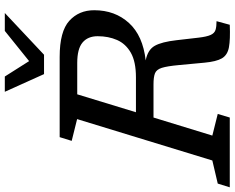

<svg xmlns="http://www.w3.org/2000/svg" viewBox="-129 -866 976 798"><g transform="rotate(-90 359.0 -467.0)"><path d="M194.5 -72.5 284.5 -50 269.5 0H-20.5L-5 -50L91 -72.5L263 -634.5L172.5 -657L188 -707H521.5Q627.5 -707 671.5 -667Q715.5 -627 715.5 -563.5Q715.5 -477 662.5 -419Q609.5 -361 507 -349.5Q551 -341 567.5 -312Q584 -283 591 -220.5L601.5 -129.5Q605.5 -95.5 612.8 -79.5Q620 -63.5 633.8 -59.2Q647.5 -55 670 -55L655 0Q594 2.5 561.5 -3.5Q529 -9.5 515.5 -32.8Q502 -56 497.5 -105L487.5 -212Q483 -260.5 476 -282.5Q469 -304.5 453.5 -310.8Q438 -317 407 -317H269.5ZM436.5 -390Q501.5 -390 538.8 -411.2Q576 -432.5 591.8 -468.5Q607.5 -504.5 607.5 -549Q607.5 -590 581.2 -612Q555 -634 496.5 -634H366L291.5 -390ZM704 -935 530.5 -772H450L376.5 -935H440L504 -834L629.5 -935Z"/></g></svg>

Font: Newsreader 6pt
Style: Italic
Weight: 400
Italic angle: -17°
Designer: Hugues Gentile
Foundry: Production Type
Version: Version 1.003; ttfautohint (v1.8.3)